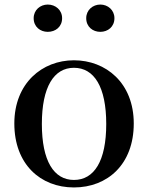

<svg xmlns="http://www.w3.org/2000/svg" viewBox="-20 -808 652 844"><path d="M305 16C452 16 568 -85 568 -265C568 -444 445 -543 305 -543C166 -543 43 -443 43 -265C43 -86 158 16 305 16ZM305 -17C217 -17 164 -100 164 -263C164 -426 217 -510 305 -510C394 -510 447 -426 447 -263C447 -100 394 -17 305 -17ZM190 -668C224 -668 253 -690 253 -728C253 -764 224 -788 190 -788C157 -788 128 -764 128 -728C128 -690 157 -668 190 -668ZM421 -668C454 -668 483 -690 483 -728C483 -764 454 -788 421 -788C388 -788 359 -764 359 -728C359 -690 388 -668 421 -668Z"/></svg>

Font: Noto Serif CJK SC SemiBold
Style: Regular
Weight: 600
Designer: Ryoko NISHIZUKA 西塚涼子 (kana & ideographs); Frank Grießhammer (Latin, Greek & Cyrillic); Wenlong ZHANG 张文龙 (bopomofo); San
Foundry: Adobe
Version: Version 2.001;hotconv 1.1.0;makeotfexe 2.6.0